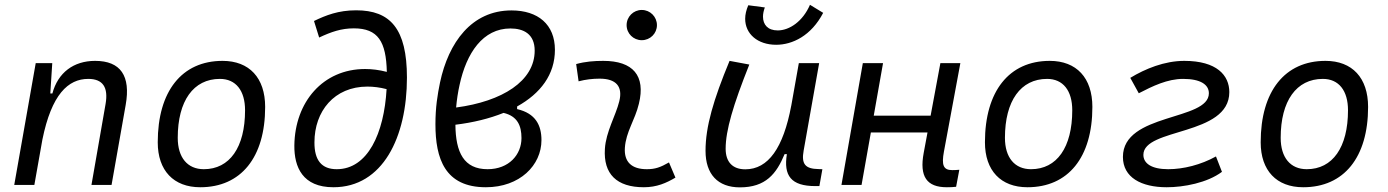

<svg xmlns="http://www.w3.org/2000/svg" viewBox="-20 -786 5899 816"><path d="M40.5 0H126L160.2 -192.9C199.2 -384.8 269.5 -450.7 355 -450.7C417.5 -450.7 440.9 -414.6 428.7 -344.2L368.7 0H454.1L514.2 -340.3C536.1 -463.4 492.7 -527.3 384.3 -527.3C292.5 -527.3 226.1 -477.1 202.6 -388.7H193.8L202.1 -517.6H131.8Z M831.1 9.8C1004.4 9.8 1106.9 -117.2 1106.9 -331.5C1106.9 -455.1 1039.6 -527.3 925.8 -527.3C752.9 -527.3 650.4 -398.4 650.4 -181.2C650.4 -61 717.8 9.8 831.1 9.8ZM846.2 -66.9C776.9 -66.9 735.4 -116.2 735.4 -200.2C735.4 -357.4 802.2 -450.7 914.6 -450.7C982.4 -450.7 1021.5 -400.9 1021.5 -317.4C1021.5 -159.7 956.1 -66.9 846.2 -66.9Z M1397 9.8C1606.4 9.8 1709.5 -202.6 1709.5 -456.1C1709.5 -664.1 1638.7 -742.2 1493.7 -742.2C1418 -742.2 1365.2 -721.2 1314.5 -696.8L1336.4 -626.5C1387.2 -650.4 1430.2 -665.5 1483.9 -665.5C1586.9 -665.5 1621.1 -608.9 1624 -480.5C1591.8 -488.8 1561 -492.7 1531.7 -492.7C1352.5 -492.7 1233.4 -352.5 1231 -168C1230 -75.7 1266.1 9.8 1397 9.8ZM1623 -407.2C1612.3 -219.7 1543 -66.9 1411.1 -66.9C1347.2 -66.9 1315.9 -104.5 1316.4 -181.2C1316.4 -313 1400.4 -418 1541.5 -418C1566.9 -418 1594.7 -414.6 1623 -407.2Z M2177.7 -333.5C2277.3 -388.7 2338.4 -469.2 2338.4 -574.2C2338.4 -682.1 2266.6 -741.7 2153.8 -741.7C1984.4 -741.7 1886.2 -605.5 1850.1 -435.5C1839.4 -383.3 1830.6 -330.1 1830.6 -257.8C1830.6 -112.3 1870.6 9.8 2044.9 9.8C2189.5 9.8 2281.2 -84 2281.2 -190.4C2281.2 -252.9 2256.8 -304.2 2177.7 -322.3ZM1918.5 -329.1C1921.4 -361.8 1926.3 -394.5 1933.1 -424.8C1962.4 -561 2032.2 -665 2149.4 -665C2205.1 -665 2252.4 -641.6 2252.4 -570.8C2252.4 -441.4 2114.7 -355 1918.5 -329.1ZM2120.1 -306.2C2178.7 -292.5 2196.3 -252.4 2196.3 -199.2C2196.3 -128.9 2143.1 -66.9 2052.2 -66.9C1951.7 -66.9 1916.5 -137.7 1915.5 -255.9C1991.2 -265.1 2060.5 -282.2 2120.1 -306.2Z M2823.2 -95.7C2786.6 -74.7 2764.2 -66.9 2729 -66.9C2664.1 -66.9 2631.8 -98.1 2635.7 -157.7C2640.1 -225.6 2678.7 -275.4 2695.3 -345.2C2724.6 -464.4 2670.4 -527.3 2543.9 -527.3C2505.4 -527.3 2466.8 -524.4 2428.7 -513.7L2439 -440.4C2468.8 -448.2 2498.5 -451.7 2528.3 -451.7C2598.6 -451.7 2627.9 -418.5 2611.8 -355C2596.7 -293.9 2555.2 -226.1 2550.8 -153.3C2543.9 -46.4 2601.1 9.8 2716.3 9.8C2771.5 9.8 2812 -8.3 2850.6 -31.2ZM2707.5 -615.2C2743.2 -615.2 2772 -643.6 2772 -679.2C2772 -714.8 2743.2 -743.7 2707.5 -743.7C2671.9 -743.7 2643.1 -714.8 2643.1 -679.2C2643.1 -643.6 2671.9 -615.2 2707.5 -615.2Z M3124.5 10.3C3234.4 10.3 3279.8 -47.4 3314.5 -130.9H3324.2C3309.6 -40 3341.3 4.9 3445.3 4.9H3462.4L3475.1 -66.9L3458.5 -67.4C3401.4 -68.4 3385.3 -89.4 3395.5 -146L3461.4 -517.6H3375L3342.8 -336.4V-336.9C3309.1 -157.2 3245.1 -66.4 3147.5 -66.4C3093.8 -66.4 3064 -97.2 3064 -153.8C3064 -231.9 3095.7 -338.9 3164.6 -511.7L3080.6 -527.3C3012.2 -362.3 2978.5 -248 2978.5 -145C2978.5 -45.4 3030.8 10.3 3124.5 10.3ZM3278.8 -595.7C3347.7 -595.7 3427.7 -633.8 3478.5 -731.4L3422.4 -765.6C3392.1 -695.3 3335.4 -656.7 3285.2 -656.7C3243.2 -656.7 3222.7 -681.2 3222.7 -715.3C3222.7 -727.5 3225.6 -740.7 3230.5 -754.4L3160.2 -763.7C3151.4 -743.2 3147 -724.1 3147 -706.1C3147 -642.1 3199.7 -595.7 3278.8 -595.7Z M3556.2 0H3641.6L3681.2 -223.1H3921.9L3905.8 -136.7C3886.7 -35.2 3918.9 9.8 4003.9 9.8C4019 9.8 4031.7 9.3 4043.5 7.8L4057.1 -64.5C4046.4 -63.5 4036.6 -63 4026.9 -63C3988.3 -63 3981.4 -85.4 3991.7 -141.6L4061.5 -517.6H3976.6L3935.1 -294.4H3693.4L3732.9 -517.6H3647Z M4346.7 9.8C4520 9.8 4622.6 -117.2 4622.6 -331.5C4622.6 -455.1 4555.2 -527.3 4441.4 -527.3C4268.6 -527.3 4166 -398.4 4166 -181.2C4166 -61 4233.4 9.8 4346.7 9.8ZM4361.8 -66.9C4292.5 -66.9 4251 -116.2 4251 -200.2C4251 -357.4 4317.9 -450.7 4430.2 -450.7C4498 -450.7 4537.1 -400.9 4537.1 -317.4C4537.1 -159.7 4471.7 -66.9 4361.8 -66.9Z M4938.5 9.8C5010.7 9.8 5110.8 -8.8 5173.3 -55.7L5147.9 -121.1C5083.5 -85.4 5009.3 -66.9 4944.8 -66.9C4873.5 -66.9 4839.4 -91.8 4839.4 -127.9C4839.4 -243.7 5204.6 -207 5204.6 -394.5C5204.6 -465.8 5151.4 -527.3 5013.2 -527.3C4929.2 -527.3 4847.2 -493.7 4783.7 -455.1L4819.8 -389.6C4878.4 -419.9 4941.4 -450.7 5008.3 -450.7C5082.5 -450.7 5117.7 -426.3 5117.7 -389.6C5117.7 -271.5 4752.4 -307.1 4752.4 -119.1C4752.4 -31.7 4830.6 9.8 4938.5 9.8Z M5518.6 9.8C5691.9 9.8 5794.4 -117.2 5794.4 -331.5C5794.4 -455.1 5727.1 -527.3 5613.3 -527.3C5440.4 -527.3 5337.9 -398.4 5337.9 -181.2C5337.9 -61 5405.3 9.8 5518.6 9.8ZM5533.7 -66.9C5464.4 -66.9 5422.9 -116.2 5422.9 -200.2C5422.9 -357.4 5489.7 -450.7 5602.1 -450.7C5669.9 -450.7 5709 -400.9 5709 -317.4C5709 -159.7 5643.6 -66.9 5533.7 -66.9Z"/></svg>

Font: Cascadia Mono SemiLight
Style: Italic
Weight: 350
Italic angle: -10°
Monospace: yes
Designer: Aaron Bell
Foundry: Saja Typeworks
Version: Version 2404.023